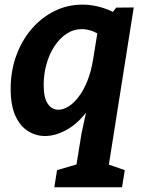

<svg xmlns="http://www.w3.org/2000/svg" viewBox="-20 -566 616 816"><path d="M210.9 230 222.4 157 364.5 115.7 294.4 199.5 326.4 1.1 363.1 -168.8 412.8 -242.8Q396 -159.4 356.5 -102.4Q316.9 -45.5 267.5 -16.7Q218 12.1 171.5 12.1Q132.5 12.1 98.9 -8.9Q65.4 -29.9 45.3 -74Q25.3 -118 25.3 -189.1Q25.3 -262.5 48.3 -327.2Q71.4 -392 112.9 -441.2Q154.5 -490.4 210.3 -518.4Q266.1 -546.4 330.9 -546.4Q373.8 -546.4 419 -532.1Q464.2 -517.9 509 -486.4L448.4 -500.4L473.7 -533.6L548.4 -534.3L431.7 202.9L384.1 113.7L510.3 157L498.7 230ZM227.8 -99.6Q249.2 -99.6 271.3 -113.5Q293.5 -127.4 314.2 -154.5Q335 -181.5 351.1 -221.4Q367.1 -261.2 375.7 -313.2L398 -451.7L420.7 -406.3Q396 -424.9 373.1 -433.5Q350.2 -442.2 327.8 -442.2Q292.3 -442.2 262.7 -422.5Q233.1 -402.8 211.2 -369.2Q189.3 -335.6 177.5 -293.1Q165.6 -250.6 165.6 -205.1Q165.6 -150.9 182.8 -125.3Q199.9 -99.6 227.8 -99.6Z"/></svg>

Font: Bitter Thin
Style: Italic
Weight: 100
Italic angle: -9°
Designer: Sol Matas, and Bitter project Authors
Foundry: Sol Matas
Version: Version 2.002